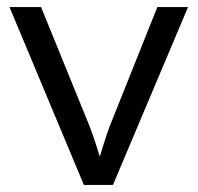

<svg xmlns="http://www.w3.org/2000/svg" viewBox="-20 -521 559 541"><path d="M216.3 0 6.8 -501H95.7L232.9 -164.1Q242.7 -138.7 250.5 -113.8Q260.3 -83 261.2 -79.6Q266.6 -97.2 271.5 -113.3Q286.6 -159.7 288.6 -164.1L423.3 -501H509.8L298.3 0Z"/></svg>

Font: RGR Online_21
Style: Regular
Weight: 400
Italic angle: -12°
Designer: vernon adams
Foundry: vernon adams
Version: Version 1.000